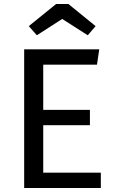

<svg xmlns="http://www.w3.org/2000/svg" viewBox="-20 -934 575 954"><path d="M163.1 -758.8 123 -804.2 258.8 -914.1H319.8L455.1 -804.2L416 -758.8L289.1 -839.8ZM473.1 -689 461.9 -612.8H194.8V-388.2H426.8V-312H194.8V-76.2H481V0H100.1V-689Z"/></svg>

Font: FiraGO
Style: Regular
Weight: 400
Designer: bBox Type
Foundry: bBox Type GmbH
Version: Version 1.001;PS 001.001;hotconv 1.0.88;makeotf.lib2.5.64775